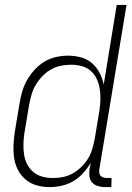

<svg xmlns="http://www.w3.org/2000/svg" viewBox="-20 -755 540 783"><path d="M182 8Q155 8 130 1Q105 -6 85.5 -22Q66 -38 54 -60.5Q42 -83 38 -108.5Q34 -134 35 -161Q36 -188 40 -215L60 -335Q64 -359 71 -383Q78 -407 91 -429.5Q104 -452 122 -471.5Q140 -491 162 -504Q184 -517 208.5 -522.5Q233 -528 257 -528Q285 -528 310.5 -521Q336 -514 355 -497.5Q374 -481 386 -458Q398 -435 403 -410L456 -735H496L385 -64Q384 -57 385 -50Q386 -43 390.5 -38Q395 -33 402 -31Q409 -29 416 -29H435L434 8H409Q394 8 380 4Q366 0 356.5 -10Q347 -20 345 -34.5Q343 -49 345 -64L350 -91Q337 -69 319 -49Q301 -29 278.5 -16Q256 -3 231 2.5Q206 8 182 8ZM196 -29Q216 -29 236.5 -33Q257 -37 276 -47.5Q295 -58 311 -73.5Q327 -89 338.5 -107.5Q350 -126 356 -146.5Q362 -167 366 -187L386 -307Q389 -329 389.5 -351Q390 -373 386.5 -394Q383 -415 374 -434Q365 -453 349.5 -466.5Q334 -480 313 -485.5Q292 -491 270 -491Q250 -491 229 -487Q208 -483 188.5 -472Q169 -461 153.5 -445Q138 -429 126.5 -410Q115 -391 109 -370.5Q103 -350 99 -329L79 -209Q76 -188 75.5 -166Q75 -144 78.5 -123Q82 -102 91.5 -84Q101 -66 116.5 -53Q132 -40 153 -34.5Q174 -29 196 -29Z"/></svg>

Font: Iosevka Extralight
Style: Italic
Weight: 200
Italic angle: -9°
Monospace: yes
Designer: Belleve Invis
Foundry: Belleve Invis
Version: Version 32.5.0; ttfautohint (v1.8.4)